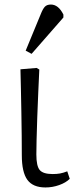

<svg xmlns="http://www.w3.org/2000/svg" viewBox="-20 -811 329 845"><path d="M180 14Q125 14 100.5 -19.5Q76 -53 76 -128Q76 -165 75.5 -215Q75 -265 74 -319Q73 -373 72 -422Q71 -471 70 -506L141 -512L153 -505Q151 -462 148.5 -406.5Q146 -351 144 -295.5Q142 -240 141 -195.5Q140 -151 140 -131Q140 -80 155 -62.5Q170 -45 212 -45Q230 -45 244 -47.5Q258 -50 276 -57L287 -24Q270 -7 240.5 3.5Q211 14 180 14ZM119 -574 93 -588 159 -748Q168 -771 177 -781Q186 -791 204 -791Q237 -791 259 -747V-734Z"/></svg>

Font: Literata 12pt Light
Style: Regular
Weight: 300
Designer: Latin by Veronika Burian and Jose Scaglione. Greek by Irene Vlachou. Cyrillic by Vera Evstafieva.
Foundry: TypeTogether
Version: Version 3.002